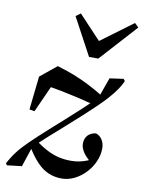

<svg xmlns="http://www.w3.org/2000/svg" viewBox="-95 -793 657 876"><g transform="rotate(10 233.5 -354.5)"><path d="M251 24Q219 24 190.5 12Q162 0 136 -27.5Q110 -55 83 -100L106 -129Q142 -103 169.5 -89Q197 -75 223.5 -69Q250 -63 280 -63Q299 -63 317 -66.5Q335 -70 351.5 -76.5Q368 -83 380 -90L386 -82L370 -72Q342 -95 331 -114Q320 -133 320 -149Q320 -175 334.5 -189.5Q349 -204 371 -206Q390 -200 400.5 -182.5Q411 -165 411 -144Q411 -113 398 -83Q385 -53 362 -28.5Q339 -4 310.5 10Q282 24 251 24ZM64 0 -4 8 -10 0Q5 -29 24.5 -55Q44 -81 76 -112Q110 -145 145 -176.5Q180 -208 215.5 -239.5Q251 -271 286 -303.5Q321 -336 354 -369L388 -464L452 -473L459 -464Q449 -439 424.5 -407Q400 -375 362 -338Q329 -306 295 -275Q261 -244 227.5 -214.5Q194 -185 161 -155.5Q128 -126 96 -96ZM53 -261 70 -416 146 -478Q190 -465 225.5 -451Q261 -437 295.5 -419.5Q330 -402 369 -378L334 -334Q292 -345 255 -353.5Q218 -362 179.5 -369.5Q141 -377 92 -385L154 -428L77 -257ZM208 -733 331 -602H282L459 -733L477 -715L322 -544H279L186 -717Z"/></g></svg>

Font: Source Serif 4 48pt SemiBold
Style: Italic
Weight: 600
Italic angle: -12°
Designer: Frank Grießhammer
Foundry: Adobe Systems Incorporated
Version: Version 4.004;hotconv 1.0.116;makeotfexe 2.5.65601